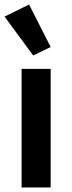

<svg xmlns="http://www.w3.org/2000/svg" viewBox="-21 -825 316 845"><path d="M202 0H74V-522H202ZM125 -581 -1 -752 107 -805 202 -618Z"/></svg>

Font: IBM Plex Sans SemiBold
Style: Regular
Weight: 600
Designer: Mike Abbink, Paul van der Laan, Pieter van Rosmalen
Foundry: Bold Monday
Version: Version 3.201